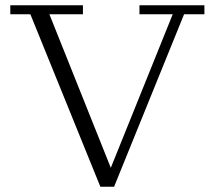

<svg xmlns="http://www.w3.org/2000/svg" viewBox="-20 -702 812 727"><path d="M360 5 95 -648H19V-682H294V-648H167L411 -38H388L634 -648H508V-682H754V-648H677L412 5Z"/></svg>

Font: Montagu Slab 144pt Light
Style: Regular
Weight: 300
Designer: Florian Karsten
Foundry: Florian Karsten
Version: Version 1.000